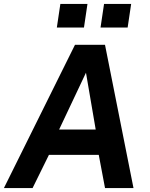

<svg xmlns="http://www.w3.org/2000/svg" viewBox="-28 -949 759 969"><path d="M-8.2 0 350.5 -723H501.9L645.7 0H502L470.4 -167.5H219L136.5 0ZM270.3 -295.1H455L405.9 -582ZM479.4 -810.2 497.1 -929H633.9L616.2 -810.2ZM258.9 -810.2 276.6 -929H413.4L395.8 -810.2Z"/></svg>

Font: Public Sans Thin
Style: Italic
Weight: 100
Italic angle: -8°
Designer: The Public Sans project authors (U.S. Web Design System). Libre Franklin designed by Pablo Impallari and Rodrigo Fuenzal
Version: Version 2.000